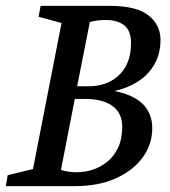

<svg xmlns="http://www.w3.org/2000/svg" viewBox="-30 -632 576 652"><path d="M-10 0 -4 -37 82 -58 179 -554 101 -575 108 -612H344Q434 -612 474.5 -579.5Q515 -547 515 -497Q515 -449 494 -413Q473 -377 437.5 -354.5Q402 -332 358 -323Q424 -310 455.5 -278Q487 -246 487 -197Q487 -141 454 -96.5Q421 -52 362.5 -26Q304 0 226 0ZM229 -47Q257 -47 284 -55.5Q311 -64 334 -82.5Q357 -101 371 -130.5Q385 -160 385 -202Q385 -248 352 -272Q319 -296 259 -296H224L177 -55Q189 -51 203 -49Q217 -47 229 -47ZM232 -339H272Q299 -339 324 -347Q349 -355 370 -373Q391 -391 403 -419Q415 -447 415 -486Q415 -527 392.5 -545.5Q370 -564 330 -564Q314 -564 301 -562.5Q288 -561 275 -557Z"/></svg>

Font: Manuale Medium
Style: Italic
Weight: 500
Italic angle: -11°
Version: Version 1.002